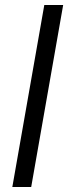

<svg xmlns="http://www.w3.org/2000/svg" viewBox="-20 -743 271 763"><path d="M29 0 156 -723H231L104 0Z"/></svg>

Font: Archivo SemiExpanded Light
Style: Italic
Weight: 300
Width: 6
Italic angle: -10°
Designer: Hector Gatti
Foundry: Omnibus-Type
Version: Version 2.001